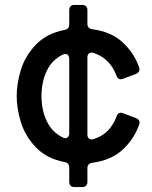

<svg xmlns="http://www.w3.org/2000/svg" viewBox="-20 -653 621 782"><path d="M353 -439Q345 -439 340.5 -433.5Q336 -428 336 -419V-105Q336 -94 342.5 -88.5Q349 -83 359 -86Q427 -105 455 -179Q460 -194 472 -194Q475 -194 481 -192L534 -172Q553 -164 547 -146Q526 -86 479 -43Q432 0 356 10Q336 13 336 32V88Q336 98 330.5 103.5Q325 109 315 109H283Q273 109 267.5 103.5Q262 98 262 88V29Q262 10 242 7Q168 -8 125 -54Q82 -100 65 -155.5Q48 -211 48 -262Q48 -313 65 -368.5Q82 -424 125 -470Q168 -516 242 -531Q262 -534 262 -553V-612Q262 -622 267.5 -627.5Q273 -633 283 -633H315Q325 -633 330.5 -627.5Q336 -622 336 -612V-556Q336 -537 356 -534Q432 -524 479 -481Q526 -438 547 -378Q548 -375 548 -370Q548 -358 534 -352L481 -332Q473 -330 471 -330Q461 -330 455 -343Q428 -417 359 -438Q357 -439 353 -439ZM238 -92 246 -90Q253 -90 257.5 -95.5Q262 -101 262 -110V-414Q262 -422 258 -427.5Q254 -433 247 -433Q241 -433 237 -431Q192 -410 170.5 -364.5Q149 -319 149 -262Q149 -204 171 -158.5Q193 -113 238 -92Z"/></svg>

Font: Shippori Antique B1
Style: Regular
Weight: 400
Designer: FONTDASU
Foundry: FONTDASU / Google Inc. / but / Adobe
Version: Version 2.001